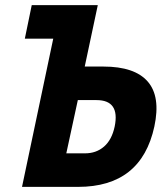

<svg xmlns="http://www.w3.org/2000/svg" viewBox="-20 -730 640 750"><path d="M66 0 188 -579H77L104 -710H362L311 -470H384Q506 -470 557 -411.5Q608 -353 583 -236Q532 0 285 0ZM239 -131H312Q356 -131 386.5 -157.5Q417 -184 428 -236Q449 -339 357 -339H284Z"/></svg>

Font: Geist Mono Black
Style: Italic
Weight: 900
Italic angle: -12°
Monospace: yes
Designer: Basement.studio, Andrés Briganti, Mateo Zaragoza
Foundry: Basement.studio, Vercel, Andrés Briganti, Guido Ferreyra, Mateo Zaragoza
Version: Version 1.500; ttfautohint (v1.8.4.7-5d5b)